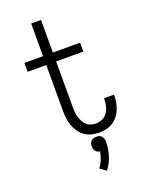

<svg xmlns="http://www.w3.org/2000/svg" viewBox="-176 -817 853 1134"><g transform="rotate(-20 250.0 -250.0)"><path d="M327 8Q349 8 370.5 3.5Q392 -1 411 -12.5Q430 -24 444.5 -41Q459 -58 467.5 -78Q476 -98 480.5 -120Q485 -142 485 -164Q485 -166 484.5 -168.5Q484 -171 484 -173H422Q422 -172 422 -170Q422 -168 422 -167Q422 -145 417 -124Q412 -103 400 -85Q388 -67 368 -58Q348 -49 327 -49Q311 -49 295.5 -54Q280 -59 268.5 -70Q257 -81 249.5 -95.5Q242 -110 238 -125Q234 -140 232.5 -156Q231 -172 231 -188V-474H402V-530H231V-735H169V-530H52V-474H169V-188Q169 -164 171.5 -140.5Q174 -117 182 -94.5Q190 -72 203.5 -52Q217 -32 236.5 -18Q256 -4 279.5 2Q303 8 327 8ZM292 235Q320 200 333 157Q346 114 346 70Q346 61 343 52Q340 43 334 36.5Q328 30 319 27.5Q310 25 301 25Q292 25 283.5 27.5Q275 30 268.5 36.5Q262 43 259.5 52Q257 61 257 70Q257 78 259 85.5Q261 93 266 99.5Q271 106 278.5 109.5Q286 113 293 114Q289 139 279.5 163Q270 187 254 207Z"/></g></svg>

Font: Iosevka SS09 Light
Style: Regular
Weight: 300
Monospace: yes
Designer: Belleve Invis
Foundry: Belleve Invis
Version: Version 5.2.1; ttfautohint (v1.8.3)